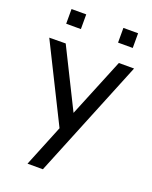

<svg xmlns="http://www.w3.org/2000/svg" viewBox="-162 -780 847 1068"><g transform="rotate(20 261.0 -246.0)"><path d="M136 200 236 -46 10 -500 107 -501 280 -153 422 -500H512L227 200ZM72 -605V-692H159V-605ZM379 -605V-692H466V-605Z"/></g></svg>

Font: Panamera Medium
Style: Regular
Weight: 500
Designer: Bastien Sozeau
Foundry: NBR — Bastien Sozeau
Version: Version 3.002; ttfautohint (v1.8.4.7-5d5b);gftools[0.9.33]